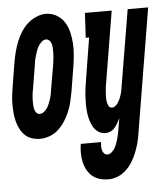

<svg xmlns="http://www.w3.org/2000/svg" viewBox="-71 -589 743 850"><g transform="rotate(-5 300.0 -164.0)"><path d="M91 8Q72 8 54 2Q36 -4 23.5 -16.5Q11 -29 2.5 -45.5Q-6 -62 -10.5 -80.5Q-15 -99 -16.5 -118Q-18 -137 -18 -156.5Q-18 -176 -15.5 -195.5Q-13 -215 -10 -234L8 -344Q12 -366 17.5 -387Q23 -408 31.5 -429.5Q40 -451 52.5 -471Q65 -491 82 -506.5Q99 -522 121 -531.5Q143 -541 164 -541Q190 -541 212 -528Q234 -515 246.5 -495Q259 -475 265 -450Q271 -425 272.5 -399.5Q274 -374 271.5 -348Q269 -322 265 -296L247 -186Q243 -164 238 -143Q233 -122 224 -100.5Q215 -79 202.5 -59.5Q190 -40 173.5 -24.5Q157 -9 135 -0.5Q113 8 91 8ZM99 -102Q109 -102 118 -109Q127 -116 133 -125.5Q139 -135 142.5 -144.5Q146 -154 149.5 -164Q153 -174 155 -184Q157 -194 158 -204L177 -314Q178 -322 179 -330Q180 -338 181 -346.5Q182 -355 182 -363Q182 -371 182 -379Q182 -387 181 -395Q180 -403 177.5 -410Q175 -417 169 -422.5Q163 -428 155 -428Q145 -428 136.5 -420.5Q128 -413 122 -404Q116 -395 112.5 -385Q109 -375 106 -365.5Q103 -356 100.5 -346Q98 -336 97 -326L79 -216Q77 -208 76 -200Q75 -192 74 -184Q73 -176 73 -167.5Q73 -159 73 -151Q73 -143 74 -135.5Q75 -128 77.5 -120.5Q80 -113 85.5 -107.5Q91 -102 99 -102ZM377 213Q357 213 338 207.5Q319 202 305 190Q291 178 282 161Q273 144 269 125Q265 106 265 86Q265 66 268 46H358Q357 55 357 64Q357 73 359 81.5Q361 90 367 96.5Q373 103 382 103Q392 103 400.5 95.5Q409 88 414.5 79Q420 70 423.5 60Q427 50 430 40.5Q433 31 435 21Q437 11 439 1L448 -53Q443 -42 437 -31.5Q431 -21 423 -11.5Q415 -2 404 3Q393 8 382 8Q364 8 350 -1.5Q336 -11 327.5 -26Q319 -41 314.5 -57.5Q310 -74 308 -91.5Q306 -109 306 -126.5Q306 -144 307 -162Q308 -180 310.5 -198Q313 -216 316 -234L346 -420H331L337 -530H456L404 -216Q402 -206 400.5 -195Q399 -184 398.5 -173.5Q398 -163 397.5 -152.5Q397 -142 398.5 -132Q400 -122 404.5 -112Q409 -102 420 -102Q428 -102 435.5 -108Q443 -114 448 -122Q453 -130 456.5 -138Q460 -146 462.5 -154.5Q465 -163 467 -171.5Q469 -180 470 -189L527 -530H618L527 19Q524 41 518.5 62Q513 83 505 103.5Q497 124 485.5 143.5Q474 163 457 179.5Q440 196 419 204.5Q398 213 377 213Z"/></g></svg>

Font: Iosevka Curly Slab XBdEx
Style: Italic
Weight: 800
Width: 7
Italic angle: -9°
Monospace: yes
Designer: Belleve Invis
Foundry: Belleve Invis
Version: Version 11.1.0; ttfautohint (v1.8.3)